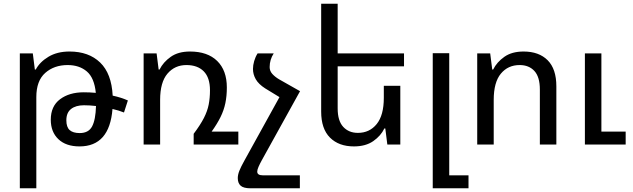

<svg xmlns="http://www.w3.org/2000/svg" viewBox="-20 -780 3413 1036"><path d="M87 236V-492H157L168 -405H173Q195 -446 242 -474Q289 -502 355 -502Q459 -502 520.5 -442.5Q582 -383 588 -264Q634 -254 670 -238L649 -173Q622 -184 587 -192Q571 10 409 10Q336 10 295 -29Q254 -68 254 -134Q254 -207 304 -244.5Q354 -282 432 -282Q464 -282 497 -279Q489 -360 448.5 -394.5Q408 -429 345 -429Q272 -429 224 -386.5Q176 -344 176 -256V236ZM338 -131Q338 -94 356 -78Q374 -62 410 -62Q458 -62 477 -98Q496 -134 498 -208Q464 -212 433 -212Q389 -212 363.5 -192Q338 -172 338 -131Z M1122 -70H1266V0H1025V-58Q1061 -106 1080 -143Q1099 -180 1106 -215.5Q1113 -251 1113 -293Q1113 -361 1079.5 -395Q1046 -429 986 -429Q923 -429 883.5 -382.5Q844 -336 844 -241V0H755V-492H825L836 -405H841Q861 -445 901.5 -473.5Q942 -502 1005 -502Q1100 -502 1152 -451Q1204 -400 1204 -308Q1204 -262 1196 -223.5Q1188 -185 1170 -148.5Q1152 -112 1122 -70Z M1263 181Q1263 163 1271.5 141.5Q1280 120 1299 86L1488 -256L1411 -303Q1375 -326 1360 -352.5Q1345 -379 1345 -408Q1345 -428 1351.5 -450.5Q1358 -473 1370 -492H1457Q1435 -458 1435 -418Q1435 -397 1449.5 -381Q1464 -365 1486 -352L1599 -288L1393 84Q1382 104 1375 120Q1368 136 1368 146Q1368 166 1398 166H1598V236H1332Q1294 236 1278.5 222Q1263 208 1263 181Z M2140 -317V0H2070L2059 -87H2054Q2035 -47 1994 -18.5Q1953 10 1890 10Q1808 10 1760.5 -37.5Q1713 -85 1713 -178V-760H1802V-492H2160V-422H1802V-195Q1802 -128 1832 -95.5Q1862 -63 1911 -63Q1974 -63 2012.5 -110.5Q2051 -158 2051 -252V-317Z M2315 236V-493H2404V166H2508V236Z M2555 0V-492H2625L2636 -405H2641Q2661 -445 2701.5 -473.5Q2742 -502 2805 -502Q2888 -502 2935 -455Q2982 -408 2982 -314V0H2893V-297Q2893 -365 2863.5 -397Q2834 -429 2784 -429Q2721 -429 2682.5 -382.5Q2644 -336 2644 -241V0ZM3136 0V-492H3225V-70H3356V0Z"/></svg>

Font: Noto Sans Living
Style: Regular
Weight: 400
Designer: Monotype Design Team
Foundry: Monotype Imaging Inc.
Version: Version 2.013; ttfautohint (v1.8.4.7-5d5b)